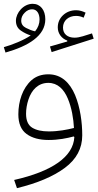

<svg xmlns="http://www.w3.org/2000/svg" viewBox="-26 -729 512 1008"><path d="M145.5 -709C96.7 -709 57.6 -661.1 57.6 -620.1C57.6 -597.2 66.4 -580.1 83.5 -568.4C100.6 -556.6 118.2 -548.3 135.3 -543C117.2 -530.8 94.7 -519 68.4 -507.8C42 -496.6 17.1 -487.8 -5.9 -481.4L2.9 -453.1C123.5 -487.3 211.9 -541 211.9 -627.9C211.9 -676.3 186 -709 145.5 -709ZM142.6 -680.2C169.4 -680.2 181.6 -655.3 181.6 -626.5C181.6 -604.5 173.8 -583.5 158.2 -564.5C142.6 -567.9 126.5 -574.2 110.4 -582.5C93.8 -590.8 85.4 -603.5 85.4 -620.6C85.4 -636.2 91.3 -649.9 103.5 -662.1C115.2 -674.3 128.4 -680.2 142.6 -680.2ZM423.3 -662.6C407.7 -669.9 391.6 -675.3 374 -675.3C346.7 -675.3 323.7 -666.5 305.2 -649.4C286.6 -631.8 277.3 -610.4 277.3 -585C277.3 -553.2 297.4 -526.4 327.1 -516.1V-511.2L236.3 -484.9L245.1 -455.6L465.8 -525.9L457 -553.7L408.7 -538.6C392.6 -533.7 378.4 -531.2 365.2 -531.2C328.6 -531.2 304.7 -550.8 304.7 -584C304.7 -620.6 333.5 -645.5 373 -645.5C386.7 -645.5 399.9 -642.6 413.1 -636.2ZM364.3 -9.3C358.4 93.8 249 170.4 48.3 215.8L63 258.8C169.4 232.9 253.4 197.8 314.5 152.3C375.5 106.9 405.8 50.3 405.8 -18.6C405.8 -86.9 395 -165.5 368.2 -230C340.8 -294.4 296.4 -338.9 228 -338.9C192.4 -338.9 163.1 -328.6 139.6 -308.1C92.8 -266.6 70.3 -197.8 70.3 -128.9C70.3 -80.6 85 -46.4 113.8 -25.4C142.6 -4.4 181.2 5.9 229.5 5.9C280.3 5.9 324.7 -2.9 361.3 -12.7ZM362.3 -57.1C325.7 -47.9 280.8 -39.1 230 -39.1C193.4 -39.1 164.6 -45.4 143.1 -58.6C121.6 -71.8 110.8 -96.2 110.8 -131.8C110.8 -156.7 115.2 -182.1 123.5 -207C140.1 -256.8 174.3 -293.9 227.5 -293.9C276.9 -293.9 309.6 -260.3 330.1 -211.4C350.6 -162.6 359.9 -105.5 362.3 -57.1Z"/></svg>

Font: Estedad ExtraLight
Style: Regular
Weight: 200
Designer: Amin Abedi
Version: Version 7.3